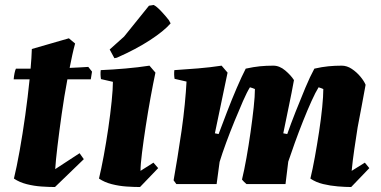

<svg xmlns="http://www.w3.org/2000/svg" viewBox="-20 -740 1531 772"><path d="M201 12Q178 12 147.5 10Q117 8 87.5 0.5Q58 -7 36 -22Q47 -67 59 -134Q71 -201 81.5 -276Q92 -351 99 -421H35Q36 -434 38.5 -446Q41 -458 44 -464Q56 -464 71 -464Q86 -464 103 -464Q107 -509 108 -543L257 -586L282 -565Q276 -543 270.5 -518Q265 -493 260 -467Q282 -468 301.5 -469Q321 -470 335 -471L350 -452L345 -421H251Q238 -352 228 -281Q218 -210 211 -151.5Q204 -93 202 -60L300 -124L317 -100Z M434 -411 386 -422Q383 -440 385 -458Q432 -460 484 -464.5Q536 -469 581 -476L605 -448Q596 -406 585.5 -348.5Q575 -291 566 -232.5Q557 -174 551 -126Q545 -78 545 -53L597 -86L616 -64L543 12Q519 12 489 10Q459 8 429.5 0.5Q400 -7 378 -22Q387 -59 397 -113Q407 -167 415.5 -225Q424 -283 429 -333Q434 -383 434 -411ZM440 -506 421 -541 479 -593 579 -717 598 -720Q610 -714 627.5 -695.5Q645 -677 659 -659L666 -646Q639 -615 583 -578.5Q527 -542 450 -508Z M1392 12Q1369 12 1338.5 9.5Q1308 7 1279 0Q1250 -7 1228 -22Q1237 -59 1246 -108.5Q1255 -158 1263 -210.5Q1271 -263 1275.5 -308.5Q1280 -354 1280 -382Q1271 -386 1261 -389Q1249 -370 1232.5 -333.5Q1216 -297 1198.5 -253Q1181 -209 1165.5 -166Q1150 -123 1139 -90L1128 0H971Q961 -8 953 -18Q962 -55 971 -105.5Q980 -156 987.5 -209Q995 -262 1000 -308Q1005 -354 1005 -382Q996 -386 985 -389Q973 -370 957 -333.5Q941 -297 923 -253Q905 -209 889 -165.5Q873 -122 863 -89L851 0H689L678 -15Q685 -55 693.5 -106.5Q702 -158 710 -214Q718 -270 723 -321.5Q728 -373 730 -412L682 -423Q679 -440 681 -458Q728 -461 776.5 -465Q825 -469 871 -476L895 -448L844 -204L859 -201Q874 -241 893 -290.5Q912 -340 932 -386.5Q952 -433 968 -464Q1000 -471 1025 -473.5Q1050 -476 1079 -476Q1104 -476 1127 -456.5Q1150 -437 1162 -418Q1153 -368 1141.5 -313.5Q1130 -259 1119 -204L1135 -201Q1149 -241 1168.5 -290.5Q1188 -340 1207.5 -386.5Q1227 -433 1244 -464Q1275 -471 1300.5 -473.5Q1326 -476 1354 -476Q1375 -476 1394.5 -463Q1414 -450 1429 -432Q1444 -414 1450 -399Q1443 -359 1434.5 -315Q1426 -271 1418 -228Q1411 -183 1404.5 -139Q1398 -95 1394 -53L1447 -86L1465 -64Z"/></svg>

Font: Albura ExtraBold
Style: Italic
Weight: 758
Italic angle: -7°
Designer: Mercedes Jáuregui
Foundry: Omnibus-Type Team
Version: Version 1.000; ttfautohint (v1.8.3)